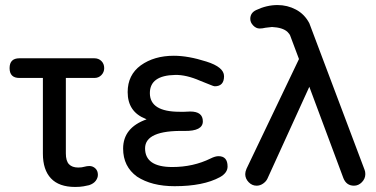

<svg xmlns="http://www.w3.org/2000/svg" viewBox="-20 -759 1492 761"><path d="M278 -18Q214 -18 182 -52Q150 -86 150 -150V-450H57Q18 -450 18 -489Q18 -528 57 -528H354Q371 -528 382 -517Q393 -506 393 -489Q393 -473 382 -461.5Q371 -450 354 -450H241V-151Q241 -121 253.5 -108Q266 -95 290 -95Q305 -95 314 -98Q325 -101 334 -101Q348 -101 358 -91.5Q368 -82 368 -66Q368 -54 359.5 -42.5Q351 -31 333 -25Q325 -23 311 -20.5Q297 -18 278 -18Z M672 -21Q581 -21 523 -59Q468 -99 468 -170Q468 -253 561 -286L557 -288Q486 -316 486 -394Q486 -462 538 -500Q591 -538 669 -538Q726 -538 798 -515Q868 -493 868 -457Q868 -417 831 -417Q827 -417 813 -423Q799 -429 773 -439Q718 -463 674 -462Q574 -460 574 -390Q574 -316 692 -316H711L734 -317Q784 -317 784 -278Q784 -239 711 -240Q555 -243 555 -171Q555 -97 663 -97Q746 -97 815 -131Q833 -140 846 -140Q882 -140 882 -99Q882 -74 852 -57Q786 -21 672 -21Z M997 -23Q979 -23 965.5 -37Q952 -51 952 -69Q952 -78 957 -90L1165 -525L1132 -613Q1130 -620 1126.5 -624.5Q1123 -629 1119 -633Q1100 -650 1058 -652L1032 -649Q1020 -646 1009 -646Q995 -646 983.5 -658Q972 -670 972 -684Q972 -708 995 -719Q1037 -739 1080 -739Q1119 -739 1153 -721Q1187 -703 1206 -667L1425 -86Q1428 -79 1428 -69Q1428 -51 1414.5 -37Q1401 -23 1383 -23Q1353 -23 1341 -53L1206 -415L1040 -51Q1035 -40 1023 -31.5Q1011 -23 997 -23Z"/></svg>

Font: Huninn
Style: Regular
Weight: 400
Designer: justfont
Foundry: justfont
Version: Version 1.003